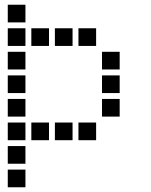

<svg xmlns="http://www.w3.org/2000/svg" viewBox="-20 -608 640 815"><path d="M14 -588Q13 -588 13 -588Q13 -588 13 -587V-514Q13 -513 13 -513Q13 -513 14 -513H87Q88 -513 88 -513Q88 -513 88 -514V-587Q88 -588 88 -588Q88 -588 87 -588ZM14 -488Q13 -488 13 -488Q13 -488 13 -487V-414Q13 -413 13 -413Q13 -413 14 -413H87Q88 -413 88 -413Q88 -413 88 -414V-487Q88 -488 88 -488Q88 -488 87 -488ZM114 -488Q113 -488 113 -488Q113 -488 113 -487V-414Q113 -413 113 -413Q113 -413 114 -413H187Q188 -413 188 -413Q188 -413 188 -414V-487Q188 -488 188 -488Q188 -488 187 -488ZM214 -488Q213 -488 213 -488Q213 -488 213 -487V-414Q213 -413 213 -413Q213 -413 214 -413H287Q288 -413 288 -413Q288 -413 288 -414V-487Q288 -488 288 -488Q288 -488 287 -488ZM314 -488Q313 -488 313 -488Q313 -488 313 -487V-414Q313 -413 313 -413Q313 -413 314 -413H387Q388 -413 388 -413Q388 -413 388 -414V-487Q388 -488 388 -488Q388 -488 387 -488ZM14 -388Q13 -388 13 -388Q13 -388 13 -387V-314Q13 -313 13 -313Q13 -313 14 -313H87Q88 -313 88 -313Q88 -313 88 -314V-387Q88 -388 88 -388Q88 -388 87 -388ZM414 -388Q413 -388 413 -388Q413 -388 413 -387V-314Q413 -313 413 -313Q413 -313 414 -313H487Q488 -313 488 -313Q488 -313 488 -314V-387Q488 -388 488 -388Q488 -388 487 -388ZM14 -288Q13 -288 13 -288Q13 -288 13 -287V-214Q13 -213 13 -213Q13 -213 14 -213H87Q88 -213 88 -213Q88 -213 88 -214V-287Q88 -288 88 -288Q88 -288 87 -288ZM414 -288Q413 -288 413 -288Q413 -288 413 -287V-214Q413 -213 413 -213Q413 -213 414 -213H487Q488 -213 488 -213Q488 -213 488 -214V-287Q488 -288 488 -288Q488 -288 487 -288ZM14 -188Q13 -188 13 -188Q13 -188 13 -187V-114Q13 -113 13 -113Q13 -113 14 -113H87Q88 -113 88 -113Q88 -113 88 -114V-187Q88 -188 88 -188Q88 -188 87 -188ZM414 -188Q413 -188 413 -188Q413 -188 413 -187V-114Q413 -113 413 -113Q413 -113 414 -113H487Q488 -113 488 -113Q488 -113 488 -114V-187Q488 -188 488 -188Q488 -188 487 -188ZM14 -88Q13 -88 13 -88Q13 -88 13 -87V-14Q13 -13 13 -13Q13 -13 14 -13H87Q88 -13 88 -13Q88 -13 88 -14V-87Q88 -88 88 -88Q88 -88 87 -88ZM114 -88Q113 -88 113 -88Q113 -88 113 -87V-14Q113 -13 113 -13Q113 -13 114 -13H187Q188 -13 188 -13Q188 -13 188 -14V-87Q188 -88 188 -88Q188 -88 187 -88ZM214 -88Q213 -88 213 -88Q213 -88 213 -87V-14Q213 -13 213 -13Q213 -13 214 -13H287Q288 -13 288 -13Q288 -13 288 -14V-87Q288 -88 288 -88Q288 -88 287 -88ZM314 -88Q313 -88 313 -88Q313 -88 313 -87V-14Q313 -13 313 -13Q313 -13 314 -13H387Q388 -13 388 -13Q388 -13 388 -14V-87Q388 -88 388 -88Q388 -88 387 -88ZM14 12Q13 12 13 12Q13 12 13 13V86Q13 87 13 87Q13 87 14 87H87Q88 87 88 87Q88 87 88 86V13Q88 12 88 12Q88 12 87 12ZM14 112Q13 112 13 112Q13 112 13 113V186Q13 187 13 187Q13 187 14 187H87Q88 187 88 187Q88 187 88 186V113Q88 112 88 112Q88 112 87 112Z"/></svg>

Font: Doto Black
Style: Bold
Weight: 700
Monospace: yes
Version: Version 1.000